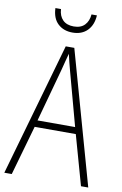

<svg xmlns="http://www.w3.org/2000/svg" viewBox="-98 -960 648 1016"><g transform="rotate(10 225.5 -452.5)"><path d="M412 0 337 -267H116L40 0H0L204 -715H250L451 0ZM249 -591Q243 -614 237.5 -635Q232 -656 227 -679Q221 -657 215.5 -636Q210 -615 204 -591L125 -303H327ZM338 -905Q335 -853 305.5 -823Q276 -793 226 -793Q178 -793 147.5 -821.5Q117 -850 115 -905H145Q147 -868 168 -847Q189 -826 227 -826Q265 -826 285.5 -847.5Q306 -869 309 -905Z"/></g></svg>

Font: Noto Sans Khmer UI Condensed ExtraLight
Style: Regular
Weight: 200
Width: 3
Designer: Danh Hong and the Monotype Design Team
Foundry: Monotype Imaging Inc.
Version: Version 2.002; ttfautohint (v1.8.4.7-5d5b)